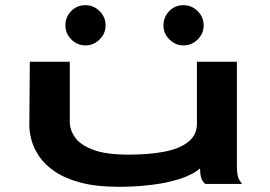

<svg xmlns="http://www.w3.org/2000/svg" viewBox="-20 -709 1040 740"><path d="M439 11Q352 11 291.5 -5Q231 -21 192 -47.5Q153 -74 131.5 -105.5Q110 -137 101.5 -168.5Q93 -200 93 -226L95 -471H249V-239Q249 -208 269.5 -179Q290 -150 339.5 -131.5Q389 -113 475 -113Q555 -113 614 -124.5Q673 -136 706 -162.5Q739 -189 739 -232V-471H893V-71Q893 -53 895.5 -35.5Q898 -18 913 0H771Q759 -11 755 -25Q751 -39 751 -60Q722 -35 671.5 -19Q621 -3 560 4Q499 11 439 11ZM309 -534Q278 -534 255 -557Q232 -580 232 -611Q232 -643 254 -666Q276 -689 309 -689Q341 -689 364 -666Q387 -643 387 -611Q387 -580 364 -557Q341 -534 309 -534ZM687 -534Q656 -534 633 -557Q610 -580 610 -611Q610 -643 632 -666Q654 -689 687 -689Q719 -689 742 -666Q765 -643 765 -611Q765 -580 742 -557Q719 -534 687 -534Z"/></svg>

Font: Inconsolata UltraExpanded Black
Style: Regular
Weight: 900
Width: 9
Monospace: yes
Designer: Raph Levien, Cyreal, Brenton Simpson
Foundry: Raph Levien, Cyreal, Google
Version: Version 3.001; ttfautohint (v1.8.2.53-6de2)